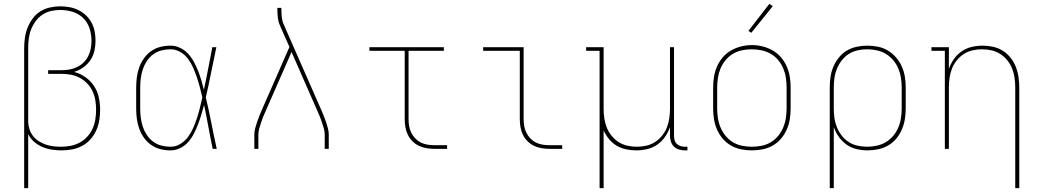

<svg xmlns="http://www.w3.org/2000/svg" viewBox="-20 -776 5440 1001"><path d="M106 205V-525Q106 -552 110 -579.5Q114 -607 124 -632Q134 -657 150.5 -679.5Q167 -702 190 -716.5Q213 -731 240 -737Q267 -743 294 -743Q319 -743 343 -738.5Q367 -734 388.5 -723.5Q410 -713 428 -696Q446 -679 457.5 -657.5Q469 -636 473.5 -612Q478 -588 478 -563Q478 -537 472 -510.5Q466 -484 451 -462Q436 -440 414 -424.5Q392 -409 366 -401Q398 -393 425 -374Q452 -355 470 -328Q488 -301 495 -268.5Q502 -236 502 -204Q502 -176 497.5 -148.5Q493 -121 481.5 -95.5Q470 -70 451 -49Q432 -28 407.5 -15Q383 -2 355.5 3Q328 8 300 8Q275 8 249.5 4Q224 0 200.5 -10Q177 -20 157.5 -37Q138 -54 127 -77V205ZM297 -11Q322 -11 347 -15.5Q372 -20 394.5 -32Q417 -44 434.5 -63Q452 -82 462.5 -105Q473 -128 477 -153.5Q481 -179 481 -204Q481 -229 477 -253.5Q473 -278 462.5 -300.5Q452 -323 434.5 -341Q417 -359 395.5 -370.5Q374 -382 349.5 -386.5Q325 -391 300 -391H231V-410H300Q321 -410 341.5 -413.5Q362 -417 381 -426Q400 -435 415 -449.5Q430 -464 439.5 -482.5Q449 -501 453 -522Q457 -543 457 -563Q457 -596 447 -627.5Q437 -659 413.5 -682Q390 -705 358.5 -714.5Q327 -724 294 -724Q270 -724 245.5 -718.5Q221 -713 200.5 -699Q180 -685 165.5 -665Q151 -645 142 -622Q133 -599 130 -574.5Q127 -550 127 -525V-146V-139Q128 -119 134.5 -100Q141 -81 153.5 -65.5Q166 -50 183 -39.5Q200 -29 218.5 -22.5Q237 -16 257 -13.5Q277 -11 297 -11Z M869 8Q842 8 816 1.5Q790 -5 768 -20.5Q746 -36 730.5 -58Q715 -80 706 -105Q697 -130 693.5 -156.5Q690 -183 690 -210V-320Q690 -347 693.5 -373.5Q697 -400 706 -425Q715 -450 730.5 -472Q746 -494 768 -509.5Q790 -525 816 -531.5Q842 -538 869 -538Q895 -538 919 -526.5Q943 -515 960.5 -496Q978 -477 990.5 -454Q1003 -431 1012.5 -407Q1022 -383 1029.5 -358Q1037 -333 1043 -308Q1055 -363 1065.5 -418.5Q1076 -474 1087 -530H1108Q1094 -465 1081 -399Q1068 -333 1053 -268Q1069 -202 1082 -134.5Q1095 -67 1110 0H1089Q1077 -57 1066.5 -114.5Q1056 -172 1044 -229Q1037 -203 1029.5 -178Q1022 -153 1012.5 -128Q1003 -103 991 -79.5Q979 -56 961.5 -36Q944 -16 919.5 -4Q895 8 869 8ZM869 -11Q897 -11 921 -26Q945 -41 961 -63Q977 -85 988 -110.5Q999 -136 1007.5 -162Q1016 -188 1022.5 -215Q1029 -242 1035 -268Q1029 -295 1022 -321Q1015 -347 1006.5 -372.5Q998 -398 987 -423Q976 -448 960 -469.5Q944 -491 920 -505Q896 -519 869 -519Q845 -519 821.5 -513Q798 -507 778.5 -492.5Q759 -478 745.5 -457.5Q732 -437 724.5 -414.5Q717 -392 714 -368Q711 -344 711 -320V-210Q711 -186 714 -162Q717 -138 724.5 -115.5Q732 -93 745.5 -72.5Q759 -52 778.5 -37.5Q798 -23 821.5 -17Q845 -11 869 -11Z M1306 0V-74Q1306 -91 1310.5 -107.5Q1315 -124 1320.5 -140.5Q1326 -157 1332.5 -173Q1339 -189 1346 -205L1489 -531L1440 -642Q1431 -662 1428.5 -684Q1426 -706 1426 -728V-735H1447V-728Q1447 -708 1449 -687.5Q1451 -667 1459 -649L1654 -205Q1661 -189 1667.5 -173Q1674 -157 1679.5 -140.5Q1685 -124 1689.5 -107.5Q1694 -91 1694 -74V0H1673V-74Q1673 -90 1668.5 -105.5Q1664 -121 1659 -136.5Q1654 -152 1648 -167Q1642 -182 1635 -197L1500 -505L1365 -197Q1358 -182 1352 -167Q1346 -152 1341 -136.5Q1336 -121 1331.5 -105.5Q1327 -90 1327 -74V0Z M2244 0Q2224 0 2203 -3.5Q2182 -7 2163.5 -16Q2145 -25 2130 -40Q2115 -55 2106 -74Q2097 -93 2093.5 -113.5Q2090 -134 2090 -155V-511H1906V-530H2294V-511H2110V-155Q2110 -137 2113 -119Q2116 -101 2124 -84.5Q2132 -68 2145 -54.5Q2158 -41 2174 -33Q2190 -25 2208 -22Q2226 -19 2244 -19H2311V0Z M2844 0Q2824 0 2803 -3.5Q2782 -7 2763.5 -16Q2745 -25 2730 -40Q2715 -55 2706 -74Q2697 -93 2693.5 -113.5Q2690 -134 2690 -155V-511H2499V-530H2710V-155Q2710 -137 2713 -119Q2716 -101 2724 -84.5Q2732 -68 2745 -54.5Q2758 -41 2774 -33Q2790 -25 2808 -22Q2826 -19 2844 -19H2911V0Z M3106 205V-511H3036V-530H3127V-210Q3127 -185 3130.5 -160Q3134 -135 3143 -112Q3152 -89 3168 -69Q3184 -49 3205 -35.5Q3226 -22 3250.5 -16.5Q3275 -11 3300 -11Q3325 -11 3349.5 -16.5Q3374 -22 3395 -35.5Q3416 -49 3432 -69Q3448 -89 3457 -112Q3466 -135 3469.5 -160Q3473 -185 3473 -210V-530H3494V-68Q3494 -57 3497 -45.5Q3500 -34 3508.5 -26Q3517 -18 3528 -14.5Q3539 -11 3551 -11H3564V8H3551Q3535 8 3520 3.5Q3505 -1 3494 -11.5Q3483 -22 3478 -37.5Q3473 -53 3473 -68V-113Q3463 -85 3446.5 -61.5Q3430 -38 3406 -21.5Q3382 -5 3353.5 1.5Q3325 8 3297 8Q3270 8 3244 2.5Q3218 -3 3195 -16.5Q3172 -30 3155 -51Q3138 -72 3127 -96V205Z M3900 8Q3872 8 3844 2.5Q3816 -3 3791.5 -17Q3767 -31 3748.5 -52.5Q3730 -74 3718.5 -100Q3707 -126 3702.5 -154Q3698 -182 3698 -210V-320Q3698 -348 3702.5 -376Q3707 -404 3718.5 -430Q3730 -456 3748.5 -477.5Q3767 -499 3791.5 -513Q3816 -527 3844 -534Q3872 -541 3900 -541Q3928 -541 3956 -534Q3984 -527 4008.5 -513Q4033 -499 4051.5 -477.5Q4070 -456 4081.5 -430Q4093 -404 4097.5 -376Q4102 -348 4102 -320V-210Q4102 -182 4097.5 -154Q4093 -126 4081.5 -100Q4070 -74 4051.5 -52.5Q4033 -31 4008.5 -17Q3984 -3 3956 2.5Q3928 8 3900 8ZM3900 -11Q3925 -11 3950.5 -16Q3976 -21 3998 -34Q4020 -47 4036.5 -67Q4053 -87 4063 -110.5Q4073 -134 4077 -159.5Q4081 -185 4081 -210V-320Q4081 -346 4077 -371.5Q4073 -397 4063 -420.5Q4053 -444 4036 -464Q4019 -484 3996.5 -496.5Q3974 -509 3948.5 -514Q3923 -519 3898 -519Q3872 -519 3847 -513.5Q3822 -508 3800.5 -495Q3779 -482 3762.5 -462Q3746 -442 3736.5 -419Q3727 -396 3723 -370.5Q3719 -345 3719 -320V-210Q3719 -185 3723 -159.5Q3727 -134 3737 -110.5Q3747 -87 3763.5 -67Q3780 -47 3802 -34Q3824 -21 3849.5 -16Q3875 -11 3900 -11ZM3897 -605 3882 -615 3991 -756 4009 -744Z M4306 205V-320Q4306 -348 4310 -375.5Q4314 -403 4325 -428.5Q4336 -454 4353.5 -476Q4371 -498 4394.5 -512Q4418 -526 4445.5 -532Q4473 -538 4501 -538Q4529 -538 4557 -532.5Q4585 -527 4609 -512.5Q4633 -498 4651.5 -476.5Q4670 -455 4681.5 -429.5Q4693 -404 4697.5 -376Q4702 -348 4702 -320V-210Q4702 -182 4697.5 -154.5Q4693 -127 4682 -101Q4671 -75 4653 -53.5Q4635 -32 4611 -18Q4587 -4 4559.5 2Q4532 8 4504 8Q4475 8 4446.5 1.5Q4418 -5 4394.5 -21.5Q4371 -38 4354 -61.5Q4337 -85 4327 -113V205ZM4501 -11Q4526 -11 4551.5 -16.5Q4577 -22 4598.5 -35Q4620 -48 4636.5 -67.5Q4653 -87 4663 -110.5Q4673 -134 4677 -159.5Q4681 -185 4681 -210V-320Q4681 -345 4677 -370.5Q4673 -396 4663 -419.5Q4653 -443 4636.5 -462.5Q4620 -482 4598.5 -495Q4577 -508 4551.5 -513.5Q4526 -519 4501 -519Q4476 -519 4451 -513.5Q4426 -508 4405 -494.5Q4384 -481 4368.5 -461Q4353 -441 4343.5 -418Q4334 -395 4330.5 -370Q4327 -345 4327 -320V-210Q4327 -185 4330.5 -160Q4334 -135 4343.5 -112Q4353 -89 4368.5 -69Q4384 -49 4405 -35.5Q4426 -22 4451 -16.5Q4476 -11 4501 -11Z M5273 205V-320Q5273 -345 5269.5 -370Q5266 -395 5257 -418Q5248 -441 5232 -461Q5216 -481 5195 -494.5Q5174 -508 5149.5 -513.5Q5125 -519 5100 -519Q5075 -519 5050.5 -513.5Q5026 -508 5005 -494.5Q4984 -481 4968 -461Q4952 -441 4943 -418Q4934 -395 4930.5 -370Q4927 -345 4927 -320V0H4906V-511H4836V-530H4927V-417Q4937 -445 4953.5 -468.5Q4970 -492 4994 -508.5Q5018 -525 5046.5 -531.5Q5075 -538 5103 -538Q5131 -538 5158 -532Q5185 -526 5208 -511.5Q5231 -497 5248.5 -475Q5266 -453 5276 -427.5Q5286 -402 5290 -374.5Q5294 -347 5294 -320V205Z"/></svg>

Font: Iosevka Curly Slab ThEx
Style: Regular
Weight: 100
Width: 7
Monospace: yes
Designer: Belleve Invis
Foundry: Belleve Invis
Version: Version 11.1.0; ttfautohint (v1.8.3)